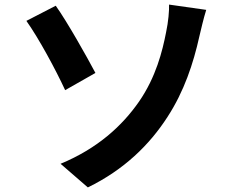

<svg xmlns="http://www.w3.org/2000/svg" viewBox="-20 -773 1040 837"><path d="M244 -59 363 44C521 -33 632 -142 710 -263C783 -375 823 -497 849 -614C856 -643 867 -692 879 -730L717 -753C718 -728 714 -678 704 -632C688 -550 660 -437 586 -330C513 -225 406 -126 244 -59ZM95 -682C149 -606 223 -469 264 -380L396 -455C359 -525 273 -678 223 -748L95 -682Z"/></svg>

Font: Source Han Sans Old Style Bold
Style: Regular
Weight: 700
Designer: Ryoko NISHIZUKA (kana & ideographs); Paul D. Hunt (Latin, Greek & Cyrillic); Wenlong ZHANG (bopomofo); Sandoll Communica
Foundry: Adobe Systems Incorporated
Version: Version 1.004;PS 1.004;hotconv 1.0.81;makeotf.lib2.5.63406